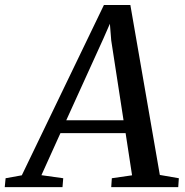

<svg xmlns="http://www.w3.org/2000/svg" viewBox="-86 -768 758 788"><path d="M-66.5 0 -63 -36.5 3.5 -48.5 340.5 -747.5H449L570 -50L648 -36.5L645.5 0H370.5L373 -36.5L456 -48.5L429.5 -221.5H162L84 -49L173.5 -36.5L170.5 0ZM338.5 -610 186 -274.5H421L370.5 -602L365 -670.5Z"/></svg>

Font: Merriweather Text Regular
Style: Italic
Weight: 400
Italic angle: -7.8°
Designer: Eben Sorkin
Foundry: Eben Sorkin
Version: Version 2.100; ttfautohint (v1.7.19-72a1) -l 8 -r 50 -G 200 